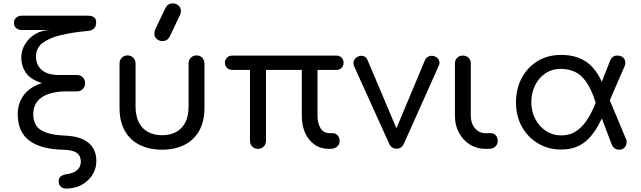

<svg xmlns="http://www.w3.org/2000/svg" viewBox="-20 -873 3759 1126"><path d="M386 232Q355 236 339.5 224.5Q324 213 324 190Q324 169 338 160Q352 151 373 148Q412 143 433 124Q454 105 454 75Q454 41 430 23.5Q406 6 347 5Q220 2 152 -48.5Q84 -99 84 -205Q84 -247 100.5 -283.5Q117 -320 149 -346Q181 -372 227 -386Q163 -404 134 -443.5Q105 -483 105 -537Q105 -577 127 -614Q149 -651 189 -674.5Q229 -698 283 -697H107Q89 -697 75.5 -707.5Q62 -718 62 -739Q62 -759 75.5 -770Q89 -781 107 -781H497Q518 -781 531 -772Q544 -763 544 -742Q544 -733 541 -722Q538 -711 526.5 -702Q515 -693 490 -691Q402 -683 334.5 -666.5Q267 -650 229 -620.5Q191 -591 191 -541Q191 -492 225.5 -462.5Q260 -433 326 -433H431Q452 -433 465.5 -419.5Q479 -406 479 -385Q479 -365 465.5 -351Q452 -337 431 -337H368Q307 -337 263.5 -321.5Q220 -306 198 -277.5Q176 -249 175 -208Q174 -140 219 -111Q264 -82 359 -78Q429 -75 469.5 -54.5Q510 -34 527.5 -2Q545 30 545 68Q546 110 526 145.5Q506 181 470 204.5Q434 228 386 232Z M930 5Q857 5 800.5 -22.5Q744 -50 712.5 -105Q681 -160 681 -240V-501Q681 -521 694.5 -534.5Q708 -548 728 -548Q748 -548 761.5 -534.5Q775 -521 775 -501V-249Q775 -192 794.5 -154.5Q814 -117 849 -98.5Q884 -80 930 -80Q977 -80 1012 -98.5Q1047 -117 1066.5 -154.5Q1086 -192 1086 -249V-501Q1086 -521 1099 -534.5Q1112 -548 1133 -548Q1153 -548 1166 -534.5Q1179 -521 1179 -501V-240Q1179 -160 1147.5 -105Q1116 -50 1060 -22.5Q1004 5 930 5ZM933 -632Q914 -632 899.5 -644.5Q885 -657 885 -676Q885 -682 886.5 -688Q888 -694 891 -702L947 -819Q956 -838 966.5 -845.5Q977 -853 994 -853Q1013 -853 1027 -840.5Q1041 -828 1041 -809Q1041 -804 1040 -798Q1039 -792 1036 -786L978 -664Q968 -644 957 -638Q946 -632 933 -632Z M1493 0Q1473 0 1459.5 -13.5Q1446 -27 1446 -47V-463H1342Q1323 -463 1311 -475.5Q1299 -488 1299 -504Q1299 -523 1311 -535Q1323 -547 1342 -547H1952Q1972 -547 1983.5 -535Q1995 -523 1995 -504Q1995 -488 1983.5 -475.5Q1972 -463 1952 -463H1842V-194Q1842 -150 1860 -121Q1878 -92 1914 -92H1931Q1948 -92 1960 -79Q1972 -66 1972 -46Q1972 -26 1956.5 -13Q1941 0 1918 0H1911Q1860 0 1824 -25.5Q1788 -51 1769 -94.5Q1750 -138 1750 -194V-463H1540V-47Q1540 -27 1526.5 -13.5Q1513 0 1493 0Z M2306 -1Q2275 -1 2262 -31L2056 -486Q2050 -502 2055.5 -517Q2061 -532 2079 -541Q2095 -549 2111.5 -544Q2128 -539 2135 -522L2328 -66H2282L2473 -522Q2481 -538 2498 -543.5Q2515 -549 2533 -541Q2549 -534 2555 -518Q2561 -502 2553 -487L2349 -31Q2335 -1 2306 -1Z M2827 0Q2776 0 2735.5 -25.5Q2695 -51 2671.5 -94.5Q2648 -138 2648 -194V-501Q2648 -521 2661 -534Q2674 -547 2694 -547Q2715 -547 2728 -534Q2741 -521 2741 -501V-194Q2741 -150 2765.5 -121Q2790 -92 2827 -92H2859Q2876 -92 2887.5 -79Q2899 -66 2899 -46Q2899 -26 2884 -13Q2869 0 2846 0Z M3269 4Q3197 4 3137 -31Q3077 -66 3041.5 -128.5Q3006 -191 3006 -273Q3006 -350 3038.5 -413Q3071 -476 3130.5 -513.5Q3190 -551 3271 -551Q3380 -551 3444 -489.5Q3508 -428 3537 -312L3475 -266Q3449 -350 3417.5 -393.5Q3386 -437 3349 -453Q3312 -469 3269 -469Q3217 -469 3178 -442.5Q3139 -416 3117.5 -371.5Q3096 -327 3096 -274Q3096 -219 3119.5 -174.5Q3143 -130 3182.5 -104.5Q3222 -79 3271 -79Q3317 -79 3351 -99Q3385 -119 3411 -153.5Q3437 -188 3457 -232Q3477 -276 3495 -323L3533 -227Q3511 -178 3487.5 -136Q3464 -94 3434.5 -62.5Q3405 -31 3365 -13.5Q3325 4 3269 4ZM3613 5Q3579 5 3567 -27L3472 -277L3538 -328L3652 -56Q3654 -53 3654.5 -48.5Q3655 -44 3655 -42Q3655 -22 3644 -9Q3633 4 3613 5ZM3526 -215 3471 -296 3558 -517Q3564 -532 3575 -540Q3586 -548 3603 -547Q3623 -547 3636 -534Q3649 -521 3647 -500Q3647 -498 3646.5 -494Q3646 -490 3644 -487Z"/></svg>

Font: Comfortaa SemiBold
Style: Regular
Weight: 600
Designer: Johan Aakerlund
Foundry: Johan Aakerlund
Version: Version 3.104; ttfautohint (v1.8.1.43-b0c9)